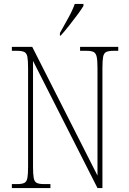

<svg xmlns="http://www.w3.org/2000/svg" viewBox="-20 -951 651 971"><path d="M40 0V-20H66Q91 -20 103 -26Q115 -32 118.5 -51Q122 -70 122 -108V-606Q122 -645 118.5 -663.5Q115 -682 103 -688Q91 -694 66 -694H40V-714H143L473 -63V-606Q473 -645 469 -663.5Q465 -682 453.5 -688Q442 -694 417 -694H385V-714H578V-694H554Q529 -694 517 -688Q505 -682 501.5 -663.5Q498 -645 498 -606V0H473L147 -643V-108Q147 -70 150.5 -51Q154 -32 166 -26Q178 -20 203 -20H235V0ZM283 -784Q305 -824 325.5 -860.5Q346 -897 358 -931H402V-921Q392 -904 372 -877Q352 -850 329.5 -821.5Q307 -793 287 -771H283Z"/></svg>

Font: Noto Serif Lao Condensed Thin
Style: Regular
Weight: 100
Width: 3
Designer: Monotype Design Team
Foundry: Monotype Imaging Inc.
Version: Version 2.003; ttfautohint (v1.8.4.7-5d5b)